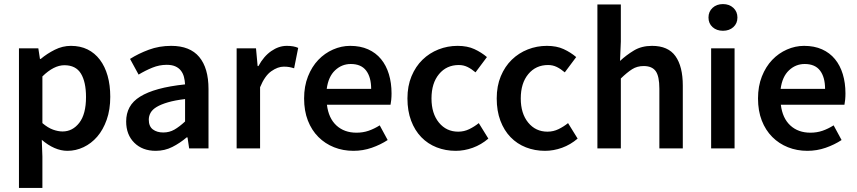

<svg xmlns="http://www.w3.org/2000/svg" viewBox="-20 -728 4205 942"><path d="M73 194V-491H168L176 -439H180Q211 -465 249 -484Q287 -503 328 -503Q374 -503 409.5 -485.5Q445 -468 470 -435Q495 -402 508 -356Q521 -310 521 -253Q521 -190 503.5 -140.5Q486 -91 457 -57.5Q428 -24 390 -6Q352 12 311 12Q279 12 247 -2Q215 -16 185 -42L188 40V194ZM287 -83Q336 -83 369 -125.5Q402 -168 402 -252Q402 -326 377 -367Q352 -408 296 -408Q244 -408 188 -353V-124Q215 -101 240 -92Q265 -83 287 -83Z M744 12Q679 12 639 -27.5Q599 -67 599 -132Q599 -171 615.5 -201.5Q632 -232 667.5 -254Q703 -276 757.5 -291Q812 -306 888 -314Q887 -333 882.5 -350.5Q878 -368 867.5 -381.5Q857 -395 840 -402.5Q823 -410 798 -410Q762 -410 727.5 -396Q693 -382 660 -362L618 -439Q659 -465 710 -484Q761 -503 820 -503Q912 -503 957.5 -448.5Q1003 -394 1003 -291V0H908L900 -54H896Q863 -26 825.5 -7Q788 12 744 12ZM781 -78Q811 -78 835.5 -92Q860 -106 888 -132V-242Q838 -236 804 -226Q770 -216 749 -203.5Q728 -191 719 -175Q710 -159 710 -141Q710 -108 730 -93Q750 -78 781 -78Z M1141 0V-491H1236L1244 -404H1248Q1274 -452 1311 -477.5Q1348 -503 1387 -503Q1422 -503 1443 -493L1423 -393Q1410 -397 1399 -399Q1388 -401 1372 -401Q1343 -401 1311 -378.5Q1279 -356 1256 -300V0Z M1714 12Q1663 12 1619 -5.5Q1575 -23 1542 -56Q1509 -89 1490.5 -136.5Q1472 -184 1472 -245Q1472 -305 1491 -353Q1510 -401 1541.5 -434Q1573 -467 1614 -485Q1655 -503 1698 -503Q1748 -503 1786 -486Q1824 -469 1849.5 -438Q1875 -407 1888 -364Q1901 -321 1901 -270Q1901 -253 1899.5 -238Q1898 -223 1896 -214H1584Q1592 -148 1630.5 -112.5Q1669 -77 1729 -77Q1761 -77 1788.5 -86.5Q1816 -96 1843 -113L1882 -41Q1847 -18 1804 -3Q1761 12 1714 12ZM1583 -292H1801Q1801 -349 1776.5 -381.5Q1752 -414 1701 -414Q1657 -414 1624 -383Q1591 -352 1583 -292Z M2216 12Q2166 12 2122.5 -5Q2079 -22 2047 -55Q2015 -88 1997 -136Q1979 -184 1979 -245Q1979 -306 1999 -354Q2019 -402 2053 -435Q2087 -468 2131.5 -485.5Q2176 -503 2225 -503Q2273 -503 2307.5 -487Q2342 -471 2369 -448L2313 -373Q2293 -390 2273.5 -399.5Q2254 -409 2231 -409Q2171 -409 2134 -364.5Q2097 -320 2097 -245Q2097 -171 2133.5 -126.5Q2170 -82 2228 -82Q2257 -82 2282.5 -94.5Q2308 -107 2329 -124L2376 -48Q2341 -18 2299.5 -3Q2258 12 2216 12Z M2654 12Q2604 12 2560.5 -5Q2517 -22 2485 -55Q2453 -88 2435 -136Q2417 -184 2417 -245Q2417 -306 2437 -354Q2457 -402 2491 -435Q2525 -468 2569.5 -485.5Q2614 -503 2663 -503Q2711 -503 2745.5 -487Q2780 -471 2807 -448L2751 -373Q2731 -390 2711.5 -399.5Q2692 -409 2669 -409Q2609 -409 2572 -364.5Q2535 -320 2535 -245Q2535 -171 2571.5 -126.5Q2608 -82 2666 -82Q2695 -82 2720.5 -94.5Q2746 -107 2767 -124L2814 -48Q2779 -18 2737.5 -3Q2696 12 2654 12Z M2911 0V-706H3026V-524L3022 -429Q3053 -458 3090.5 -480.5Q3128 -503 3179 -503Q3258 -503 3294 -452.5Q3330 -402 3330 -308V0H3215V-293Q3215 -354 3197 -379Q3179 -404 3138 -404Q3106 -404 3081.5 -388.5Q3057 -373 3026 -343V0Z M3469 0V-491H3584V0ZM3527 -577Q3496 -577 3476 -595Q3456 -613 3456 -642Q3456 -671 3476 -689.5Q3496 -708 3527 -708Q3558 -708 3578 -689.5Q3598 -671 3598 -642Q3598 -613 3578 -595Q3558 -577 3527 -577Z M3941 12Q3890 12 3846 -5.5Q3802 -23 3769 -56Q3736 -89 3717.5 -136.5Q3699 -184 3699 -245Q3699 -305 3718 -353Q3737 -401 3768.5 -434Q3800 -467 3841 -485Q3882 -503 3925 -503Q3975 -503 4013 -486Q4051 -469 4076.5 -438Q4102 -407 4115 -364Q4128 -321 4128 -270Q4128 -253 4126.5 -238Q4125 -223 4123 -214H3811Q3819 -148 3857.5 -112.5Q3896 -77 3956 -77Q3988 -77 4015.5 -86.5Q4043 -96 4070 -113L4109 -41Q4074 -18 4031 -3Q3988 12 3941 12ZM3810 -292H4028Q4028 -349 4003.5 -381.5Q3979 -414 3928 -414Q3884 -414 3851 -383Q3818 -352 3810 -292Z"/></svg>

Font: Giro Semibold
Style: Regular
Weight: 600
Designer: Paul D. Hunt
Foundry: Adobe Systems Incorporated
Version: Version 1.000;PS 1.0;hotconv 1.0.88;makeotf.lib2.5.647800